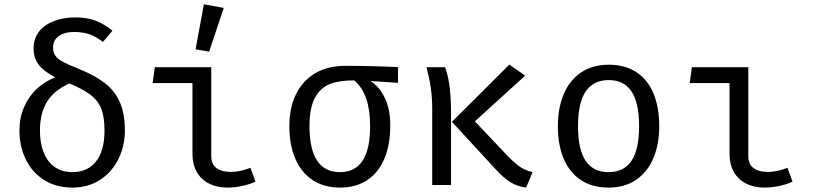

<svg xmlns="http://www.w3.org/2000/svg" viewBox="-20 -848 3732 880"><path d="M495.4 -707.2 451.8 -655.9Q418.5 -681.5 388.2 -691.5Q357.9 -701.5 320.5 -701.5Q275.4 -701.5 249.2 -682.6Q223.1 -663.6 223.1 -630.3Q223.1 -606.7 234.6 -591.3Q246.2 -575.9 270 -563.6Q293.8 -551.3 345.1 -530.8Q418.5 -500.5 463.1 -465.1Q507.7 -429.7 530 -377.9Q552.3 -326.2 552.3 -249.7Q552.3 -180 523.1 -120Q493.8 -60 439.2 -24.1Q384.6 11.8 311.3 11.8Q236.9 11.8 182.1 -23.1Q127.2 -57.9 98.2 -117.4Q69.2 -176.9 69.2 -249.2Q69.2 -309.2 90.8 -358.2Q112.3 -407.2 149.2 -441.3Q186.2 -475.4 233.3 -493.8Q179 -521.5 156.4 -552.6Q133.8 -583.6 133.8 -626.2Q133.8 -670.8 158.7 -702.8Q183.6 -734.9 227.2 -751.5Q270.8 -768.2 326.2 -768.2Q378.5 -768.2 418.5 -753.1Q458.5 -737.9 495.4 -707.2ZM163.1 -248.7Q163.1 -190.3 180.8 -147.4Q198.5 -104.6 231.8 -81.8Q265.1 -59 311.3 -59Q381.5 -59 420.3 -108.2Q459 -157.4 459 -249.7Q459 -311.3 444.4 -349Q429.7 -386.7 395.9 -412.8Q362.1 -439 297.9 -465.6Q226.2 -432.8 194.6 -380.3Q163.1 -327.7 163.1 -248.7Z M862.1 -467.2H679.5L689.7 -540H948.2V-133.3Q948.2 -95.4 972.1 -77.7Q995.9 -60 1037.4 -60Q1080.5 -60 1127.7 -79L1150.8 -15.9Q1131.3 -5.1 1094.4 3.3Q1057.4 11.8 1022.6 11.8Q974.4 11.8 937.9 -6.7Q901.5 -25.1 881.8 -60Q862.1 -94.9 862.1 -143.1ZM876.4 -622.1 914.4 -828.2 1005.6 -811.8 938.5 -611.3Z M1804.1 -468.2 1677.4 -476.9Q1718.5 -451.8 1743.6 -399.7Q1768.7 -347.7 1768.7 -272.3Q1768.7 -184.6 1741.8 -120.8Q1714.9 -56.9 1663.1 -22.6Q1611.3 11.8 1538.5 11.8Q1465.1 11.8 1412.8 -22.8Q1360.5 -57.4 1333.3 -121Q1306.2 -184.6 1306.2 -269.7Q1306.2 -353.3 1336.4 -415.6Q1366.7 -477.9 1424.4 -512.1Q1482.1 -546.2 1562.6 -546.2Q1681 -546.2 1804.1 -540.5ZM1676.4 -270.8Q1676.4 -419.5 1603.1 -479.5Q1536.9 -480 1492.8 -463.1Q1448.7 -446.2 1423.6 -400Q1398.5 -353.8 1398.5 -269.7Q1398.5 -59 1538.5 -59Q1607.2 -59 1641.8 -111.3Q1676.4 -163.6 1676.4 -270.8Z M2314.4 -551.8 2387.2 -501.5 2156.4 -291.8 2307.2 -132.8Q2340.5 -98.5 2365.1 -82.3Q2389.7 -66.2 2421 -59L2391.3 11.8Q2349.7 6.2 2319 -13.3Q2288.2 -32.8 2254.4 -69.2L2051.3 -289.7ZM2020 -540Q2035.9 -495.9 2041.5 -443.3Q2047.2 -390.8 2047.2 -332.8V0H1961V-349.2Q1961 -400 1954.4 -445.6Q1947.7 -491.3 1934.9 -540Z M3001.5 -270.3Q3001.5 -186.7 2974.6 -123.1Q2947.7 -59.5 2895.4 -23.8Q2843.1 11.8 2769.2 11.8Q2694.4 11.8 2642.3 -22.8Q2590.3 -57.4 2563.6 -120.5Q2536.9 -183.6 2536.9 -269.2Q2536.9 -353.3 2563.8 -416.9Q2590.8 -480.5 2643.3 -515.9Q2695.9 -551.3 2770.3 -551.3Q2845.1 -551.3 2896.9 -517.2Q2948.7 -483.1 2975.1 -419.7Q3001.5 -356.4 3001.5 -270.3ZM2629.2 -269.2Q2629.2 -163.1 2664.1 -111Q2699 -59 2769.2 -59Q2839.5 -59 2874.4 -111Q2909.2 -163.1 2909.2 -270.3Q2909.2 -376.9 2874.4 -429Q2839.5 -481 2770.3 -481Q2700 -481 2664.6 -429Q2629.2 -376.9 2629.2 -269.2Z M3323.6 -467.2H3141L3151.3 -540H3409.7V-133.3Q3409.7 -95.4 3433.6 -77.7Q3457.4 -60 3499 -60Q3542.1 -60 3589.2 -79L3612.3 -15.9Q3592.8 -5.1 3555.9 3.3Q3519 11.8 3484.1 11.8Q3435.9 11.8 3399.5 -6.7Q3363.1 -25.1 3343.3 -60Q3323.6 -94.9 3323.6 -143.1Z"/></svg>

Font: Fira Code
Style: Regular
Weight: 400
Designer: Carrois Corporate, Edenspiekermann AG, Nikita Prokopov
Foundry: Carrois Corporate, Edenspiekermann AG, Nikita Prokopov
Version: Version 5.002